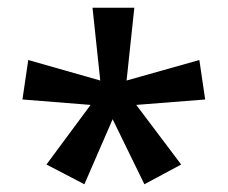

<svg xmlns="http://www.w3.org/2000/svg" viewBox="-20 -780 589 496"><path d="M327 -760H219L239 -572L53 -625L38 -523L214 -509L100 -355L198 -304L271 -472L353 -304L448 -355L332 -509L510 -523L495 -625L307 -572Z"/></svg>

Font: Noto Sans Balinese Medium
Style: Regular
Weight: 500
Designer: Aditya Bayu, David Williams
Foundry: David Williams
Version: Version 2.005